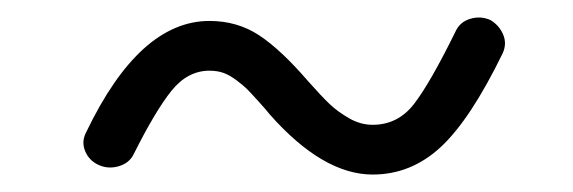

<svg xmlns="http://www.w3.org/2000/svg" viewBox="-20 -371 657 220"><path d="M407 -171Q350 -171 289 -240Q286 -244 276.5 -254.5Q267 -265 263 -269Q259 -273 251 -279Q243 -285 236 -287.5Q229 -290 220 -290Q195 -290 176.5 -267Q158 -244 133 -194Q128 -184 116 -180.5Q104 -177 93 -182Q82 -187 77.5 -198Q73 -209 79 -220Q140 -347 220 -347Q252 -347 277 -330.5Q302 -314 333 -278Q349 -260 358 -251.5Q367 -243 380 -235.5Q393 -228 407 -228Q436 -228 454.5 -252Q473 -276 502 -335Q507 -346 519 -349.5Q531 -353 542 -348Q552 -342 556.5 -331.5Q561 -321 556 -310Q519 -234 485 -202.5Q451 -171 407 -171Z"/></svg>

Font: Hoogli Medium
Style: Regular
Weight: 500
Designer: Anand Singh Naorem
Foundry: Brand New Type
Version: Version 1.00 b007